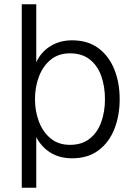

<svg xmlns="http://www.w3.org/2000/svg" viewBox="-20 -730 640 900"><path d="M82 150V-710H150V-438Q172 -486 216 -513.5Q260 -541 318 -541Q392 -541 441.5 -504Q491 -467 516 -404.5Q541 -342 541 -265Q541 -188 516 -125Q491 -62 441.5 -25Q392 12 318 12Q260 12 217.5 -14Q175 -40 150 -87V150ZM308 -51Q364 -51 400.5 -80Q437 -109 454.5 -157.5Q472 -206 472 -265Q472 -325 454.5 -374Q437 -423 400.5 -451.5Q364 -480 308 -480Q254 -480 217.5 -450Q181 -420 162.5 -371Q144 -322 144 -265Q144 -209 162.5 -160Q181 -111 217.5 -81Q254 -51 308 -51Z"/></svg>

Font: Geist Mono Light
Style: Regular
Weight: 300
Monospace: yes
Designer: Basement.studio, Andrés Briganti, Mateo Zaragoza
Foundry: Basement.studio, Vercel, Andrés Briganti, Guido Ferreyra, Mateo Zaragoza
Version: Version 1.500; ttfautohint (v1.8.4.7-5d5b)